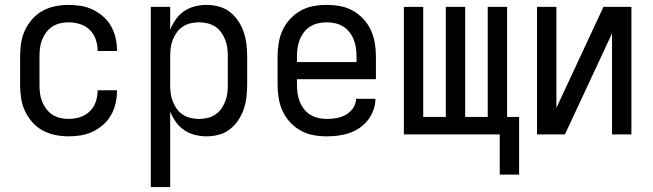

<svg xmlns="http://www.w3.org/2000/svg" viewBox="-20 -548 2665 783"><path d="M260 8Q232 8 205 2.5Q178 -3 154 -16Q130 -29 111.5 -50Q93 -71 81.5 -96Q70 -121 66 -148Q62 -175 62 -202V-318Q62 -345 66 -372Q70 -399 81.5 -424Q93 -449 111.5 -470Q130 -491 154 -504Q178 -517 205 -522.5Q232 -528 260 -528Q285 -528 310 -524Q335 -520 358 -509Q381 -498 400.5 -481Q420 -464 432.5 -442Q445 -420 451 -395Q457 -370 457 -345V-340H378V-343Q378 -366 370 -388.5Q362 -411 345 -427Q328 -443 305.5 -450Q283 -457 260 -457Q242 -457 225 -453Q208 -449 193.5 -439.5Q179 -430 168.5 -416Q158 -402 151.5 -385.5Q145 -369 143 -352Q141 -335 141 -318V-202Q141 -185 143 -168Q145 -151 151.5 -134.5Q158 -118 168.5 -104Q179 -90 193.5 -80.5Q208 -71 225 -67Q242 -63 260 -63Q283 -63 305.5 -70Q328 -77 345 -93Q362 -109 370 -131.5Q378 -154 378 -177V-180H457V-175Q457 -150 451 -125Q445 -100 432.5 -78Q420 -56 400.5 -39Q381 -22 358 -11Q335 0 310 4Q285 8 260 8Z M595 215V-520H674V-427Q683 -449 697 -469Q711 -489 731 -502.5Q751 -516 774.5 -522Q798 -528 822 -528Q847 -528 872 -521.5Q897 -515 917 -499.5Q937 -484 951.5 -462.5Q966 -441 974 -417Q982 -393 985 -368Q988 -343 988 -318V-202Q988 -177 985 -152Q982 -127 974 -103Q966 -79 951.5 -57.5Q937 -36 917 -20.5Q897 -5 872 1.5Q847 8 822 8Q798 8 774.5 2Q751 -4 731 -17.5Q711 -31 697 -51Q683 -71 674 -93V215ZM792 -63Q809 -63 826 -67Q843 -71 857.5 -80.5Q872 -90 882 -104Q892 -118 898.5 -134.5Q905 -151 907 -168Q909 -185 909 -202V-318Q909 -335 907 -352Q905 -369 898.5 -385.5Q892 -402 882 -416Q872 -430 857.5 -439.5Q843 -449 826 -453Q809 -457 792 -457Q774 -457 757 -453Q740 -449 725.5 -439.5Q711 -430 701 -416Q691 -402 684.5 -385.5Q678 -369 676 -352Q674 -335 674 -318V-202Q674 -185 676 -168Q678 -151 684.5 -134.5Q691 -118 701 -104Q711 -90 725.5 -80.5Q740 -71 757 -67Q774 -63 792 -63Z M1313 8Q1285 8 1257.5 3Q1230 -2 1206 -15.5Q1182 -29 1163 -49.5Q1144 -70 1132.5 -95Q1121 -120 1116.5 -147.5Q1112 -175 1112 -202V-318Q1112 -345 1116.5 -372.5Q1121 -400 1132.5 -425Q1144 -450 1163 -470.5Q1182 -491 1206 -504.5Q1230 -518 1257.5 -523Q1285 -528 1312 -528Q1340 -528 1367.5 -523Q1395 -518 1419 -504.5Q1443 -491 1462 -470.5Q1481 -450 1492.5 -425Q1504 -400 1508.5 -372.5Q1513 -345 1513 -318V-225H1191V-202Q1191 -185 1193.5 -167.5Q1196 -150 1202.5 -133.5Q1209 -117 1220 -103Q1231 -89 1245.5 -80Q1260 -71 1277.5 -67Q1295 -63 1313 -63Q1333 -63 1353 -66.5Q1373 -70 1390.5 -80Q1408 -90 1420 -107.5Q1432 -125 1432 -145H1511Q1511 -122 1503 -99.5Q1495 -77 1480.5 -58.5Q1466 -40 1446.5 -26.5Q1427 -13 1405 -5.5Q1383 2 1359.5 5Q1336 8 1313 8ZM1191 -295H1434V-318Q1434 -335 1431.5 -352.5Q1429 -370 1422.5 -386.5Q1416 -403 1405 -417Q1394 -431 1379.5 -440Q1365 -449 1347.5 -453Q1330 -457 1313 -457Q1295 -457 1277.5 -453Q1260 -449 1245.5 -440Q1231 -431 1220 -417Q1209 -403 1202.5 -386.5Q1196 -370 1193.5 -352.5Q1191 -335 1191 -318Z M2097 164H2018V0H1627V-520H1706V-71H1798V-520H1877V-71H1969V-520H2048V-71H2097Z M2170 0V-520H2249V-108L2441 -520H2555V0H2476V-412L2284 0Z"/></svg>

Font: Iosevka Pride
Style: Regular
Weight: 400
Monospace: yes
Designer: Belleve Invis
Foundry: Belleve Invis
Version: Version 30.3.1; ttfautohint (v1.8.4)